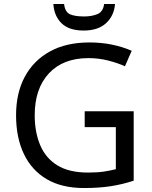

<svg xmlns="http://www.w3.org/2000/svg" viewBox="-20 -938 768 968"><path d="M407 -377H654V-27Q596 -8 537 1Q478 10 403 10Q292 10 216 -34.5Q140 -79 100.5 -161.5Q61 -244 61 -357Q61 -469 105 -551Q149 -633 231.5 -678.5Q314 -724 431 -724Q491 -724 544.5 -713Q598 -702 644 -682L610 -604Q572 -621 524.5 -633Q477 -645 426 -645Q298 -645 226.5 -568Q155 -491 155 -357Q155 -272 182.5 -206.5Q210 -141 269 -104.5Q328 -68 424 -68Q471 -68 504 -73Q537 -78 564 -85V-297H407ZM560 -918Q555 -858 514.5 -821Q474 -784 402 -784Q328 -784 290.5 -820.5Q253 -857 249 -918H303Q308 -877 333 -866Q358 -855 404 -855Q443 -855 471.5 -867Q500 -879 505 -918Z"/></svg>

Font: Noto Sans Shavian
Style: Regular
Weight: 400
Designer: Monotype Design Team
Foundry: Monotype Imaging Inc.
Version: Version 2.001; ttfautohint (v1.8.4.7-5d5b)